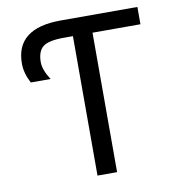

<svg xmlns="http://www.w3.org/2000/svg" viewBox="-82 -808 839 886"><g transform="rotate(-10 337.5 -365.0)"><path d="M260.7 -732.4H620.1V-651.4H395.5V2H303.7V-651.4H260.7Q189.5 -651.4 163.1 -630.4Q136.7 -609.4 136.7 -558.6Q136.7 -522.5 168 -474.6H75.2Q49.8 -522.5 49.8 -567.4Q49.8 -732.4 260.7 -732.4Z"/></g></svg>

Font: Gen Shin Gothic Regular
Style: Regular
Weight: 400
Designer: [Source Han Sans]
Ryoko NISHIZUKA  (kana & ideographs); Paul D. Hunt (Latin, Greek & Cyrillic); Wenlong ZHANG  (bopomofo
Version: Version 1.002.20150607